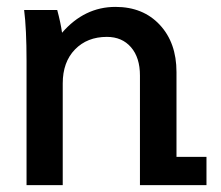

<svg xmlns="http://www.w3.org/2000/svg" viewBox="-20 -537 642 557"><path d="M146 -508Q156 -471 160 -442Q225 -517 315 -517Q395 -517 443.5 -465Q492 -413 492 -328V-82H579V0H386V-318Q386 -370 360 -400Q334 -430 290 -430Q233 -430 197.5 -393.5Q162 -357 162 -295V0H57V-360Q57 -453 50 -508Z"/></svg>

Font: LT Superior Semi-bold
Style: Regular
Weight: 600
Designer: Daniel Lyons
Foundry: LyonsType
Version: Version 1.0